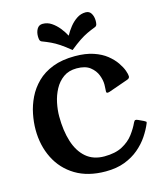

<svg xmlns="http://www.w3.org/2000/svg" viewBox="-131 -991 921 1097"><g transform="rotate(-15 329.5 -443.0)"><path d="M642 -211Q650 -207 653.5 -204Q657 -201 653 -193Q639 -159 615 -123Q591 -87 555 -56.5Q519 -26 470.5 -7.5Q422 11 358 11Q253 11 180 -33Q107 -77 69 -153Q31 -229 31 -323Q31 -367 40.5 -415Q50 -463 72 -508.5Q94 -554 131.5 -591Q169 -628 224.5 -649.5Q280 -671 356 -671Q419 -671 465 -655.5Q511 -640 541.5 -615.5Q572 -591 590.5 -564Q609 -537 617 -514.5Q625 -492 625 -480Q625 -468 610 -463L496 -423Q487 -420 481.5 -421Q476 -422 476 -430Q476 -438 477 -448Q478 -458 478 -471Q478 -497 466.5 -527Q455 -557 427 -579Q399 -601 348 -601Q301 -601 269 -578Q237 -555 217.5 -518.5Q198 -482 189.5 -440.5Q181 -399 181 -362Q181 -277 201.5 -212Q222 -147 264.5 -110.5Q307 -74 372 -74Q437 -74 479 -96.5Q521 -119 546 -152.5Q571 -186 585 -217Q590 -228 596 -229Q602 -230 612 -225ZM353 -793Q366.1 -817.6 385 -841.4Q404 -865.2 428 -881.1Q452 -897 480.2 -897Q502.8 -897 513.4 -878.4Q524 -859.8 524 -835.5Q524 -824 522 -815.2Q520 -806.4 512 -802Q483 -791 460.6 -780.3Q438.2 -769.7 413.6 -753.3Q389 -737 353 -708Q318 -737 293.2 -753.3Q268.3 -769.7 245.7 -780.3Q223 -791 194 -802Q186 -806.4 184 -815Q182 -823.8 182 -835.4Q182 -860 193 -878.5Q204 -897 226 -897Q254.7 -897 278.3 -881Q302 -865 321 -841.5Q340 -818 353 -793Z"/></g></svg>

Font: Young Serif Light
Style: Regular
Weight: 300
Designer: Bastien Sozeau
Foundry: NBR — Bastien Sozeau
Version: Version 5.001